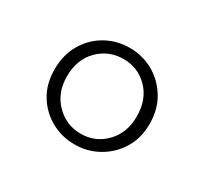

<svg xmlns="http://www.w3.org/2000/svg" viewBox="-70 -833 476 448"><g transform="rotate(30 168.0 -609.0)"><path d="M168.9 -507.8Q208 -507.8 235.1 -535.9Q262.2 -564 262.2 -607.9Q262.2 -653.8 235.1 -681.4Q208 -709 168.9 -709Q129.4 -709 101.8 -681.4Q74.2 -653.8 74.2 -607.9Q74.2 -564 101.8 -535.9Q129.4 -507.8 168.9 -507.8ZM168.9 -479Q134.3 -479 105.2 -495.1Q76.2 -511.2 58.6 -540Q41 -568.8 41 -607.9Q41 -647.5 58.6 -677Q76.2 -706.5 105.2 -722.7Q134.3 -738.8 168.9 -738.8Q202.6 -738.8 231.7 -722.7Q260.7 -706.5 278.8 -677Q296.9 -647.5 296.9 -607.9Q296.9 -568.8 278.8 -540Q260.7 -511.2 231.7 -495.1Q202.6 -479 168.9 -479Z"/></g></svg>

Font: Source Han Serif CN ExtraLight
Style: Regular
Weight: 250
Designer: Ryoko NISHIZUKA  (kana & ideographs); Frank Grießhammer (Latin, Greek & Cyrillic); Wenlong ZHANG  (bopomofo); Sandoll Co
Foundry: Adobe Systems Incorporated
Version: Version 1.001;PS 1.001;hotconv 16.6.54;makeotf.lib2.5.65590